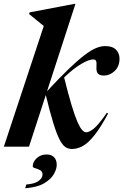

<svg xmlns="http://www.w3.org/2000/svg" viewBox="-35 -764 642 1000"><path d="M358 -744 210 -289Q275.5 -359.5 323 -405Q370.5 -450.5 405 -476.8Q439.5 -503 465 -513.5Q490.5 -524 512.5 -524Q551 -524 569.2 -505.2Q587.5 -486.5 587.5 -458.5Q587.5 -418.5 562.5 -394.5Q537.5 -370.5 506 -370.5Q482.5 -370.5 474 -382Q465.5 -393.5 467.5 -416.5Q469 -439.5 465.2 -447Q461.5 -454.5 450.5 -454.5Q428 -454.5 387.2 -430.5Q346.5 -406.5 299 -360.5Q321 -272 338 -215.8Q355 -159.5 368.5 -129Q382 -98.5 392.8 -86.8Q403.5 -75 414 -75Q430 -75 454.2 -94.8Q478.5 -114.5 521.5 -176.5L528 -172.5Q489 -100 457.2 -60Q425.5 -20 397 -4Q368.5 12 340 12Q321 12 305.5 1.8Q290 -8.5 275 -37.8Q260 -67 242.8 -122.5Q225.5 -178 203.5 -269L116 0H-15L193 -628.5Q179.5 -639.5 159 -656.2Q138.5 -673 117 -690.5L119 -699.5L352.5 -744ZM135.5 102.5Q135.5 79 156.2 59.8Q177 40.5 207.5 40.5Q232.5 40.5 246.5 54.8Q260.5 69 260.5 94.5Q260.5 115.5 246 142Q231.5 168.5 195.8 190Q160 211.5 96 216.5L102 197Q146.5 193.5 166.5 178.2Q186.5 163 186.5 145Q186.5 129 173.8 122.2Q161 115.5 148.2 112Q135.5 108.5 135.5 102.5Z"/></svg>

Font: Newsreader Display SemiBold
Style: Italic
Weight: 600
Italic angle: -17°
Designer: Hugues Gentile
Foundry: Production Type
Version: Version 1.001